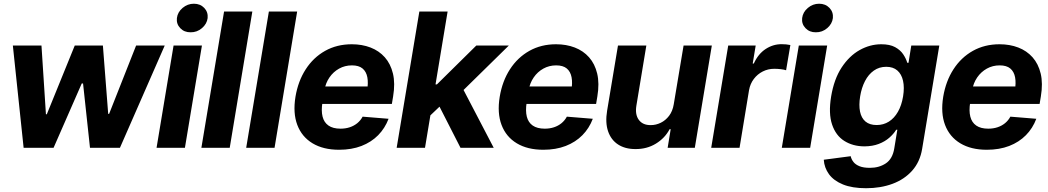

<svg xmlns="http://www.w3.org/2000/svg" viewBox="-20 -789 5597 1025"><path d="M106.1 0 48.6 -545.9H201.4L225.2 -178.9H229.9L379.1 -545.9H529.3L557.6 -181.1H562.5L706.6 -545.9H859.4L620.3 0H460.4L423.4 -343.4H416.4L266 0Z M815.8 0 906.6 -545.9H1058L967.2 0ZM997.5 -616.6Q963.9 -616.1 942.3 -638.7Q920.8 -661.2 924.4 -692.6Q928.4 -724.5 954.9 -746.8Q981.4 -769.1 1015 -769.1Q1049 -769.1 1070.3 -746.8Q1091.5 -724.5 1088.5 -692.6Q1084.5 -661.2 1058.1 -638.7Q1031.7 -616.1 997.5 -616.6Z M1327.1 -727.5 1206.4 0H1055.1L1176.2 -727.5Z M1566.4 -727.5 1445.7 0H1294.3L1415.4 -727.5Z M1790.2 10.5Q1705.8 10.5 1648.5 -24Q1591.3 -58.5 1567.2 -122Q1543.2 -185.4 1557.4 -272.5Q1571.4 -356.2 1612.2 -419.2Q1652.9 -482.2 1715.7 -517.5Q1778.5 -552.7 1858.1 -552.7Q1912.9 -552.7 1958.2 -535.3Q2003.4 -517.9 2034.4 -483.1Q2065.3 -448.2 2077.8 -396.2Q2090.2 -344.1 2078.7 -274.4L2072 -234.2H1611.2L1626.7 -327.5H2014.4L1939.6 -304.3Q1946.8 -346.1 1941.1 -376.4Q1935.4 -406.7 1915.4 -423.4Q1895.5 -440 1858.8 -440Q1821.3 -440 1790.3 -422.7Q1759.3 -405.4 1738.8 -375.6Q1718.4 -345.9 1712 -307.8L1701.3 -241.8Q1694.2 -197.7 1702.1 -166.4Q1709.9 -135.2 1733.7 -118.7Q1757.5 -102.1 1797.8 -102.1Q1824.6 -102.1 1847.3 -109.6Q1869.9 -117.1 1887.4 -131.4Q1904.9 -145.8 1915.9 -166.2L2054.4 -154.9Q2035.4 -104.5 1998.9 -67.3Q1962.3 -30.2 1909.8 -9.8Q1857.3 10.5 1790.2 10.5Z M2260.6 -157 2290.3 -338.5H2312.6L2522.8 -545.9H2696.4L2416.5 -271.1H2380.6ZM2097.6 0 2218.7 -727.5H2369.6L2248.9 0ZM2438.4 0 2317.3 -237.3 2436 -344.5 2615.7 0Z M2880.6 10.5Q2796.1 10.5 2738.9 -24Q2681.6 -58.5 2657.6 -122Q2633.5 -185.4 2647.8 -272.5Q2661.7 -356.2 2702.5 -419.2Q2743.3 -482.2 2806.1 -517.5Q2868.8 -552.7 2948.4 -552.7Q3003.2 -552.7 3048.5 -535.3Q3093.8 -517.9 3124.7 -483.1Q3155.7 -448.2 3168.1 -396.2Q3180.6 -344.1 3169 -274.4L3162.3 -234.2H2701.6L2717 -327.5H3104.7L3029.9 -304.3Q3037.1 -346.1 3031.4 -376.4Q3025.7 -406.7 3005.8 -423.4Q2985.8 -440 2949.1 -440Q2911.6 -440 2880.6 -422.7Q2849.6 -405.4 2829.2 -375.6Q2808.7 -345.9 2802.3 -307.8L2791.6 -241.8Q2784.6 -197.7 2792.4 -166.4Q2800.2 -135.2 2824 -118.7Q2847.9 -102.1 2888.1 -102.1Q2914.9 -102.1 2937.6 -109.6Q2960.3 -117.1 2977.7 -131.4Q2995.2 -145.8 3006.2 -166.2L3144.7 -154.9Q3125.8 -104.5 3089.2 -67.3Q3052.6 -30.2 3000.1 -9.8Q2947.7 10.5 2880.6 10.5Z M3576.8 -232 3629.3 -545.9H3780.1L3689.3 0H3544.3L3560.5 -99.2H3554.7Q3529.6 -51.6 3481.4 -22.1Q3433.3 7.3 3371.9 6.8Q3317.1 6.8 3279.5 -17.7Q3241.9 -42.3 3226.2 -88.3Q3210.5 -134.4 3221.1 -198L3279.1 -545.9H3430.5L3377.3 -224.6Q3369.6 -177 3390.6 -148.8Q3411.5 -120.6 3454.5 -121.1Q3481.6 -121.1 3507.4 -133.6Q3533.2 -146.1 3552 -170.8Q3570.8 -195.6 3576.8 -232Z M3776.8 0 3867.6 -545.9H4014.3L3998.4 -450H4004.3Q4027.5 -501.1 4067.2 -527.2Q4106.9 -553.3 4152.5 -553.1Q4164.1 -553.3 4176.5 -552.1Q4189 -550.8 4199.4 -548.6L4176.6 -413.9Q4166.5 -417.5 4148.1 -419.7Q4129.7 -421.9 4113.5 -421.7Q4080.7 -421.9 4052.1 -407.5Q4023.6 -393.1 4004.3 -367.5Q3985 -342 3978.9 -308.4L3928.1 0Z M4153.7 0 4244.5 -545.9H4395.9L4305.1 0ZM4335.4 -616.6Q4301.8 -616.1 4280.2 -638.7Q4258.7 -661.2 4262.3 -692.6Q4266.3 -724.5 4292.8 -746.8Q4319.3 -769.1 4352.9 -769.1Q4386.9 -769.1 4408.2 -746.8Q4429.4 -724.5 4426.4 -692.6Q4422.4 -661.2 4396 -638.7Q4369.6 -616.1 4335.4 -616.6Z M4603.7 215.8Q4529.6 215.8 4480.3 195.8Q4431 175.7 4405.7 141.2Q4380.5 106.6 4377.7 63.7L4521.5 44.9Q4525.1 61.5 4536.2 75.7Q4547.3 89.8 4568.6 98.4Q4589.8 107 4623.4 107Q4672.8 107.2 4708.9 83.2Q4745.1 59.1 4754.1 3.3L4770.5 -96.5H4764.5Q4750.9 -74.2 4727.5 -53.7Q4704.2 -33.2 4671.1 -20.6Q4638.1 -7.9 4594.5 -7.6Q4533.1 -7.9 4487.5 -36.6Q4441.9 -65.2 4422.1 -124.2Q4402.2 -183.1 4417 -273.6Q4432.4 -366.7 4473.1 -428.7Q4513.8 -490.6 4569.2 -521.7Q4624.7 -552.7 4684.8 -552.7Q4730.4 -552.7 4758.5 -537.4Q4786.6 -522 4801.9 -499Q4817.1 -476.1 4823.6 -453.7H4830.1L4844.9 -545.9H4994.5L4902.9 5.7Q4891.5 75.1 4849.8 121.9Q4808.1 168.8 4744.7 192.3Q4681.2 215.8 4603.7 215.8ZM4660 -121.5Q4696.3 -121.5 4725.2 -139.7Q4754.1 -157.9 4773.7 -192.2Q4793.3 -226.5 4801.2 -274.4Q4808.9 -322.4 4800.9 -357.8Q4793 -393.2 4770.4 -412.8Q4747.9 -432.4 4711.1 -432.4Q4673.7 -432.4 4645.1 -412.2Q4616.4 -392 4597.9 -356.4Q4579.4 -320.8 4571.9 -274.4Q4564.4 -227.7 4571.3 -193.3Q4578.3 -158.8 4600.5 -140.1Q4622.8 -121.5 4660 -121.5Z M5248.2 10.5Q5163.8 10.5 5106.5 -24Q5049.3 -58.5 5025.2 -122Q5001.2 -185.4 5015.4 -272.5Q5029.4 -356.2 5070.2 -419.2Q5110.9 -482.2 5173.7 -517.5Q5236.5 -552.7 5316.1 -552.7Q5370.9 -552.7 5416.2 -535.3Q5461.4 -517.9 5492.4 -483.1Q5523.3 -448.2 5535.8 -396.2Q5548.2 -344.1 5536.7 -274.4L5530 -234.2H5069.2L5084.7 -327.5H5472.4L5397.6 -304.3Q5404.8 -346.1 5399.1 -376.4Q5393.4 -406.7 5373.4 -423.4Q5353.5 -440 5316.8 -440Q5279.3 -440 5248.3 -422.7Q5217.3 -405.4 5196.8 -375.6Q5176.4 -345.9 5170 -307.8L5159.3 -241.8Q5152.2 -197.7 5160.1 -166.4Q5167.9 -135.2 5191.7 -118.7Q5215.5 -102.1 5255.8 -102.1Q5282.6 -102.1 5305.3 -109.6Q5327.9 -117.1 5345.4 -131.4Q5362.9 -145.8 5373.9 -166.2L5512.4 -154.9Q5493.5 -104.5 5456.9 -67.3Q5420.3 -30.2 5367.8 -9.8Q5315.3 10.5 5248.2 10.5Z"/></svg>

Font: Inter Tight
Style: Italic
Weight: 400
Italic angle: -9.39999°
Designer: Rasmus Andersson
Foundry: rsms
Version: Version 3.002